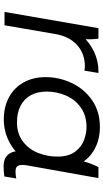

<svg xmlns="http://www.w3.org/2000/svg" viewBox="225 -793 573 1063"><g transform="rotate(90 511.5 -261.5)"><path d="M136 -520H194Q197 -501 197.5 -474.5Q198 -448 195 -427L181 -433Q219 -474 269 -497Q319 -520 376 -520H384L371 -442Q361 -445 348 -445Q277 -445 229 -401.5Q181 -358 168 -279L120 0H46Z M819 -115 843 -113 870 -423Q871 -428 875 -443Q885 -480 905 -520H966L896 -127Q890 -91 897 -76Q904 -61 928 -61Q951 -61 968 -65L957 1Q930 5 901 5Q852 5 831 -26.5Q810 -58 819 -115ZM916 -301Q916 -204 876.5 -135Q837 -66 774.5 -31Q712 4 642 4Q571 4 518 -25Q465 -54 436 -106.5Q407 -159 407 -227Q407 -303 439.5 -372Q472 -441 534.5 -484.5Q597 -528 682 -528Q752 -528 805 -499Q858 -470 887 -418Q916 -366 916 -301ZM487 -233Q487 -182 507.5 -145Q528 -108 566.5 -88.5Q605 -69 657 -69Q720 -69 763 -101.5Q806 -134 826.5 -185.5Q847 -237 847 -292Q847 -356 819 -392Q791 -428 753.5 -441Q716 -454 683 -454Q620 -454 575.5 -422.5Q531 -391 509 -340Q487 -289 487 -233Z"/></g></svg>

Font: Fixel Italic Variable Display Thin
Style: Italic
Weight: 100
Italic angle: -10°
Designer: AlfaBravo + MacPaw
Foundry: Kyrylo Tkachov, Marchela Mozhyna, Serhii Makarenko, Maria Weinstein, Zakhar Kryvoshyya
Version: Version 1.210;Glyphs 3.2 (3217)